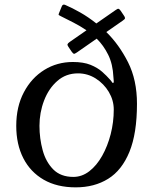

<svg xmlns="http://www.w3.org/2000/svg" viewBox="-20 -797 660 827"><path d="M280.5 -616.5C275.2 -612.8 272 -609.6 271 -606.8C270 -603.9 271.2 -600.2 274.5 -595.5L289 -574C293 -568.7 296.1 -565.8 298.2 -565.2C300.4 -564.8 304.7 -566.7 311 -571L396.5 -630.5C416.2 -611.2 432.7 -588.1 446 -561.2C459.3 -534.4 466.8 -502.3 468.5 -465C469.2 -456.7 469.7 -450.7 470 -447C470.3 -443.3 469.7 -441 468 -440C466 -439 464.2 -440 462.5 -443C460.8 -446 457.8 -449.8 453.5 -454.5C444.2 -465.2 432.9 -476.3 419.8 -488C406.6 -499.7 389.9 -509.6 369.8 -517.8C349.6 -525.9 324.3 -530 294 -530C248.7 -530 207.6 -518.6 170.8 -495.8C133.9 -472.9 104.6 -440.8 82.8 -399.5C60.9 -358.2 50 -310 50 -255C50 -201.7 60.2 -155.2 80.5 -115.5C100.8 -75.8 130.1 -45 168.2 -23C206.4 -1 252.3 10 306 10C359.7 10 406.2 -2.2 445.8 -26.8C485.2 -51.2 515.8 -90 537.5 -143C559.2 -196 570 -265 570 -350C570 -418.3 557.2 -477.9 531.5 -528.8C505.8 -579.6 474.7 -623 438 -659L508.5 -708C515.2 -712.3 518.5 -716 518.5 -719C518.5 -722 516.7 -726 513 -731L499.5 -751C495.8 -756 492.8 -758.8 490.5 -759.2C488.2 -759.8 484.2 -758 478.5 -754L395 -696C372 -714.3 348.9 -730.1 325.8 -743.2C302.6 -756.4 280.8 -767.3 260.5 -776C253.8 -778.7 249.2 -776.8 246.5 -770.5L234 -740C232 -735.7 231.9 -732.9 233.8 -731.8C235.6 -730.6 238.5 -729 242.5 -727C259.2 -718.7 277 -709.7 296 -700C315 -690.3 333.8 -679.2 352.5 -666.5ZM150 -255C150 -293 156.6 -329.2 169.8 -363.8C182.9 -398.2 201.9 -426.4 226.8 -448.2C251.6 -470.1 281.3 -481 316 -481C343.7 -481 369.2 -473.6 392.5 -458.8C415.8 -443.9 434.6 -424.6 448.8 -400.8C462.9 -376.9 470 -351.7 470 -325C470 -289 465.6 -253.8 456.8 -219.2C447.9 -184.8 435.7 -153.6 420 -125.8C404.3 -97.9 385.9 -75.8 364.8 -59.5C343.6 -43.2 320.7 -35 296 -35C259.7 -35 230.8 -45.8 209.5 -67.2C188.2 -88.8 172.9 -116.3 163.8 -150C154.6 -183.7 150 -218.7 150 -255Z"/></svg>

Font: Besley*
Style: Regular
Weight: 400
Designer: Owen Earl
Foundry: indestructible type*
Version: Version 3.000; ttfautohint (v1.8.3)